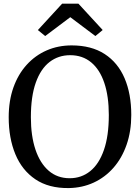

<svg xmlns="http://www.w3.org/2000/svg" viewBox="-20 -994 748 1026"><path d="M347.7 11Q240.6 12.4 169.1 -35.8Q97.7 -84 62.1 -169.9Q26.5 -255.8 26.5 -367.3Q26.5 -455.5 51.6 -526.3Q76.8 -597.2 122.5 -647.6Q168.2 -697.9 229.5 -724.7Q290.8 -751.4 362.9 -751.4Q468.5 -751.3 539.3 -705.3Q610.1 -659.3 645.8 -575.8Q681.5 -492.2 681.5 -379.7Q681.5 -292.2 656.5 -220.7Q631.6 -149.1 586.5 -97.7Q541.4 -46.3 480.5 -18.2Q419.6 9.8 347.7 11ZM354.9 -699.1Q292.1 -699.1 244.8 -662.7Q197.6 -626.3 171.3 -552.7Q145 -479.1 145 -367.4Q145 -268 169.4 -194.9Q193.9 -121.8 240.1 -81.7Q286.4 -41.6 352.3 -41.6Q415.1 -41.6 462.1 -79.5Q509.2 -117.4 535.3 -192.6Q561.5 -267.7 561.5 -379.4Q561.5 -479.4 537.4 -550.9Q513.4 -622.4 467.2 -660.7Q420.9 -699.1 354.9 -699.1ZM312.1 -974.5H399L528.7 -833.6L489.7 -801.4L355.6 -902.2L221.5 -801.4L182.4 -833.4Z"/></svg>

Font: Merriweather 7pt Light
Style: Regular
Weight: 300
Designer: Eben Sorkin
Foundry: Eben Sorkin
Version: Version 2.200;gftools[0.9.31]